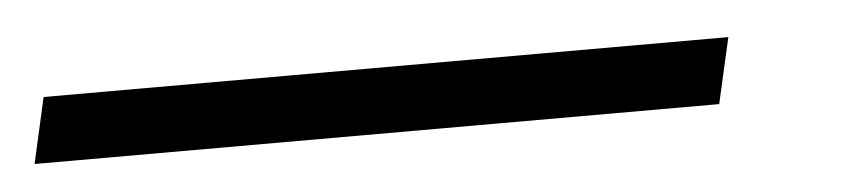

<svg xmlns="http://www.w3.org/2000/svg" viewBox="-118 27 640 145"><g transform="rotate(-5 202.5 100.0)"><path d="M423.8 125H-95.2L-84 75.2H435.1Z"/></g></svg>

Font: Cadman
Style: Italic
Weight: 400
Italic angle: -12°
Designer: Paul James MIller
Foundry: High-Logic / Made with FontCreator
Version: Version 2.114;March 28, 2021;FontCreator 13.0.0.2683 64-bit